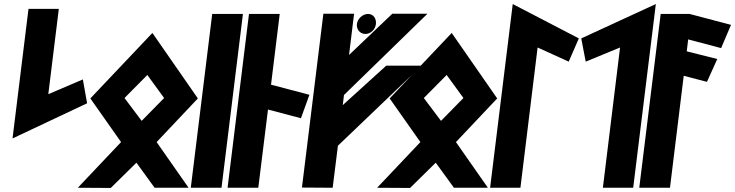

<svg xmlns="http://www.w3.org/2000/svg" viewBox="-20 -929 3637 950"><path d="M42 -244 411 -418 390 -536 219 -463 271 -885H121Z M792 -444 681 -331 596 -444 709 -558ZM427 -442 579 -226 365 0 528 1 655 -124 745 0H913L755 -226L959 -442L734 -766Z M1076 0 1182 -860H1030L924 0Z M1258 0 1306 -387 1469 -344 1511 -460 1321 -510 1364 -860H1212L1106 0Z M1626 0 1652 -208 2066 -604H1891L1676 -409L1682 -459L2095 -861H1921L1707 -657L1732 -861H1580L1474 -1ZM1788 -761C1815 -761 1837 -784 1840 -810C1843 -835 1829 -860 1801 -860C1774 -860 1749 -836 1746 -810C1743 -784 1761 -761 1788 -761Z M2273 -444 2162 -331 2077 -444 2190 -558ZM1908 -442 2060 -226 1846 0 2009 1 2136 -124 2226 0H2394L2236 -226L2440 -442L2215 -766Z M2555 0 2640 -694 2794 -624 2844 -739 2517 -909 2405 0Z M3225 -909 2856 -739 2878 -624 3048 -694 2963 0H3113Z M3143 0H3295L3363 -554L3478 -524L3529 -637L3378 -675L3385 -734L3548 -691L3597 -806L3392 -860H3249Z"/></svg>

Font: Ny Stormning
Style: SvKr
Weight: 900
Designer: Robert Jablonski, Mew Too
Foundry: Cannot Into Space Fonts
Version: Version 0.90